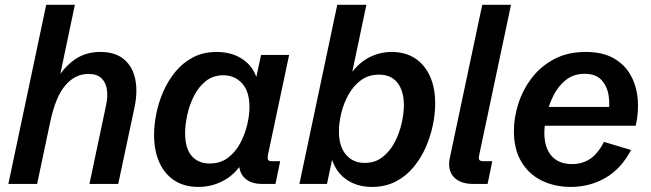

<svg xmlns="http://www.w3.org/2000/svg" viewBox="-20 -752 2663 785"><path d="M14.2 0 168.9 -732.4H286.1L217.8 -407.7L213.4 -429.7Q244.6 -481 288.1 -510.3Q331.5 -539.6 390.6 -539.6Q450.7 -539.6 486.3 -510Q522 -480.5 532.7 -429.7Q543.5 -378.9 530.3 -314.9L463.4 0H345.7L413.1 -318.8Q421.4 -355.5 417.2 -385Q413.1 -414.6 394.8 -432.1Q376.5 -449.7 340.8 -449.7Q287.6 -449.7 247.6 -403.6Q207.5 -357.4 185.5 -254.4L131.8 0Z M791.5 12.2Q732.9 12.2 692.4 -14.6Q651.9 -41.5 630.9 -89.4Q609.9 -137.2 609.9 -200.7Q609.9 -241.2 619.1 -287.4Q628.4 -333.5 647.9 -378.2Q667.5 -422.9 697.8 -459.5Q728 -496.1 769.8 -517.8Q811.5 -539.6 865.7 -539.6Q929.7 -539.6 974.6 -508.1Q1019.5 -476.6 1032.7 -420.9L1022.9 -414.1L1047.4 -527.3H1162.1L1075.7 -119.6Q1072.8 -105 1075.7 -98.9Q1078.6 -92.8 1093.3 -92.8H1125.5L1106.4 0H1051.3Q1000.5 0 975.6 -29.1Q950.7 -58.1 960.9 -107.4L965.3 -127.9L985.4 -110.4Q951.7 -47.4 901.1 -17.6Q850.6 12.2 791.5 12.2ZM837.4 -83.5Q880.9 -83.5 911.9 -106.9Q942.9 -130.4 962.2 -166.5Q981.4 -202.6 990.7 -242.2Q1000 -281.7 1000 -314Q1000 -378.4 969.5 -411.4Q939 -444.3 893.1 -444.3Q851.6 -444.3 821.8 -420.7Q792 -397 773.2 -359.9Q754.4 -322.8 745.6 -282Q736.8 -241.2 736.8 -207.5Q736.8 -145.5 763.7 -114.5Q790.5 -83.5 837.4 -83.5Z M1501 12.2Q1435.5 12.2 1390.6 -22.2Q1345.7 -56.6 1331.5 -121.1L1342.3 -120.6L1316.9 0H1204.1L1358.9 -732.4H1478L1413.6 -426.3L1403.8 -435.1Q1439 -489.7 1484.4 -514.6Q1529.8 -539.6 1581.1 -539.6Q1664.6 -539.6 1711.9 -482.4Q1759.3 -425.3 1759.3 -329.1Q1759.3 -287.6 1749.8 -241Q1740.2 -194.3 1720.5 -149.4Q1700.7 -104.5 1670.2 -67.9Q1639.6 -31.2 1597.4 -9.5Q1555.2 12.2 1501 12.2ZM1471.2 -85.9Q1513.7 -85.9 1544.2 -109.9Q1574.7 -133.8 1594 -170.9Q1613.3 -208 1622.3 -248.5Q1631.3 -289.1 1631.3 -321.8Q1631.3 -379.4 1605.5 -413.1Q1579.6 -446.8 1529.3 -446.8Q1486.3 -446.8 1455.6 -423.8Q1424.8 -400.9 1404.8 -365Q1384.8 -329.1 1375.2 -289.1Q1365.7 -249 1365.7 -215.3Q1365.7 -153.3 1394.5 -119.6Q1423.3 -85.9 1471.2 -85.9Z M1915 0Q1860.4 0 1834.5 -29.1Q1808.6 -58.1 1819.3 -107.4L1951.7 -732.4H2069.3L1939.5 -119.6Q1936 -104 1939.7 -98.4Q1943.4 -92.8 1957 -92.8H1992.7L1973.6 0Z M2314 12.2Q2247.6 12.2 2194.8 -13.7Q2142.1 -39.6 2111.6 -90.6Q2081.1 -141.6 2081.1 -216.3Q2081.1 -271 2099.1 -327.6Q2117.2 -384.3 2153.6 -432.4Q2189.9 -480.5 2245.1 -510Q2300.3 -539.6 2374.5 -539.6Q2444.3 -539.6 2489.7 -513.4Q2535.2 -487.3 2559.1 -443.6Q2583 -399.9 2587.4 -346.2Q2591.8 -292.5 2579.1 -237.8H2162.6L2178.2 -314.9H2490.2L2467.3 -287.1Q2474.1 -323.2 2468.5 -360.8Q2462.9 -398.4 2439.7 -424.3Q2416.5 -450.2 2370.1 -450.2Q2324.7 -450.2 2293.2 -424.8Q2261.7 -399.4 2242.4 -360.6Q2223.1 -321.8 2214.4 -281Q2205.6 -240.2 2205.6 -208.5Q2205.6 -148.4 2234.9 -114.7Q2264.2 -81.1 2319.3 -81.1Q2360.8 -81.1 2392.8 -102.5Q2424.8 -124 2449.2 -171.9L2560.1 -138.7Q2519 -61 2454.8 -24.4Q2390.6 12.2 2314 12.2Z"/></svg>

Font: Schibsted Grotesk SemiBold
Style: Italic
Weight: 600
Italic angle: -12°
Designer: Bakken & Baeck AS, Henrik Kongsvoll
Foundry: Schibsted ASA
Version: Version 1.100;gftools[0.9.25]